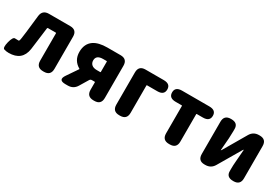

<svg xmlns="http://www.w3.org/2000/svg" viewBox="30 -1314 2966 2072"><g transform="rotate(30 1512.5 -277.5)"><path d="M76 14Q42 14 17.5 5Q-7 -4 12 -82Q32 -159 59 -156Q64 -155 103 -155Q113 -155 118 -194Q124 -235 129 -276L153 -489Q162 -569 243 -569H507Q591 -569 591 -485V-84Q591 0 507 0H497Q413 0 413 -84V-425Q413 -430 408 -430H311Q303 -430 302 -422L277 -227Q272 -185 266 -143Q242 14 76 14Z M776 0Q677 0 734 -82L824 -214Q827 -218 823 -220Q732 -272 732 -378Q732 -479 802 -528Q862 -569 971 -569H1135Q1219 -569 1219 -485V-84Q1219 0 1135 0H1125Q1041 0 1041 -84V-176Q1041 -181 1036 -181H1002Q984 -181 975 -166L911 -60Q875 0 805 0ZM993 -301H1036Q1041 -301 1041 -306V-434Q1041 -439 1036 -439H993Q907 -439 907 -373Q907 -340 929 -320.5Q951 -301 993 -301Z M1446 0Q1362 0 1362 -84V-485Q1362 -569 1446 -569H1673Q1757 -569 1757 -500Q1757 -430 1673 -430H1545Q1540 -430 1540 -425V-84Q1540 0 1456 0Z M2066 0Q1982 0 1982 -84V-425Q1982 -430 1977 -430H1901Q1817 -430 1817 -500Q1817 -569 1901 -569H2241Q2325 -569 2325 -500Q2325 -430 2241 -430H2165Q2160 -430 2160 -425V-84Q2160 0 2076 0Z M2508 0Q2427 0 2427 -84V-485Q2427 -569 2511 -569H2515Q2599 -569 2599 -495V-465Q2599 -421 2596 -377L2584 -225Q2584 -220 2585.5 -220Q2587 -220 2596 -235L2756 -509Q2791 -569 2861 -569H2869Q2953 -569 2953 -485V-84Q2953 0 2869 0H2865Q2781 0 2781 -74V-104Q2781 -148 2785 -192L2797 -344Q2797 -349 2795 -349Q2793 -349 2784 -334L2623 -60Q2588 0 2518 0Z"/></g></svg>

Font: Resource Han Rounded JP Heavy
Style: Regular
Weight: 900
Designer: Cyano Hao (round all glyphs); Ryoko NISHIZUKA 西塚涼子 (kana, bopomofo & ideographs); Paul D. Hunt (Latin, Greek & Cyrillic)
Foundry: Cyano Hao
Version: 0.990